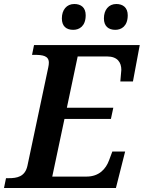

<svg xmlns="http://www.w3.org/2000/svg" viewBox="-42 -939 718 959"><path d="M534 -790C564 -790 596 -808 596 -863C596 -901 572 -919 539 -919C501 -919 477 -890 477 -847C477 -808 500 -790 534 -790ZM324 -790C354 -790 386 -808 386 -863C386 -901 363 -919 329 -919C291 -919 267 -890 267 -847C267 -808 289 -790 324 -790ZM-22 0H537L583 -182H519L503 -139C487 -95 453 -57 390 -57H219L280 -345H512L524 -401H292L346 -657H493C545 -657 564 -627 564 -590C564 -585 560 -541 559 -532H622L656 -714H128L118 -665H131C172 -665 202 -660 202 -626C202 -620 201 -610 199 -602L95 -111C83 -56 43 -49 1 -49H-12Z"/></svg>

Font: Noto Serif SemiBold
Style: Italic
Weight: 600
Italic angle: -12°
Designer: Monotype Design Team
Foundry: Monotype Imaging Inc.
Version: Version 2.014